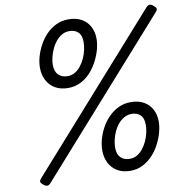

<svg xmlns="http://www.w3.org/2000/svg" viewBox="-106 -1119 1210 1241"><g transform="rotate(-10 499.5 -498.5)"><path d="M347 -578Q297 -578 261.5 -599Q226 -620 207.5 -656.5Q189 -693 189 -738Q189 -774 200 -812Q211 -850 231 -886.5Q251 -923 279.5 -952Q308 -981 344.5 -998Q381 -1015 424 -1015Q475 -1015 510 -995Q545 -975 563.5 -940Q582 -905 582 -860Q582 -826 571.5 -788Q561 -750 541 -712.5Q521 -675 493 -644.5Q465 -614 428 -596Q391 -578 347 -578ZM357 -654Q383 -654 404.5 -666.5Q426 -679 443 -700.5Q460 -722 472 -748Q484 -774 490 -801.5Q496 -829 496 -854Q496 -898 474.5 -918.5Q453 -939 417 -939Q390 -939 367.5 -926Q345 -913 327.5 -891.5Q310 -870 298.5 -844Q287 -818 280.5 -791.5Q274 -765 274 -742Q274 -699 296.5 -676.5Q319 -654 357 -654ZM125 9Q115 20 104.5 20.5Q94 21 79 9Q63 -4 62.5 -13Q62 -22 73 -34L936 -1005Q947 -1016 957.5 -1016.5Q968 -1017 982 -1005Q997 -993 998.5 -984Q1000 -975 989 -963ZM651 19Q600 19 565 -2Q530 -23 511.5 -59.5Q493 -96 493 -141Q493 -177 503.5 -215Q514 -253 534 -289.5Q554 -326 583 -355Q612 -384 648 -401Q684 -418 727 -418Q778 -418 813 -398Q848 -378 866.5 -343.5Q885 -309 885 -264Q885 -230 874.5 -191.5Q864 -153 844.5 -116Q825 -79 796.5 -48.5Q768 -18 731.5 0.5Q695 19 651 19ZM660 -58Q686 -58 707.5 -70.5Q729 -83 746 -104.5Q763 -126 775 -152Q787 -178 793 -205.5Q799 -233 799 -257Q799 -301 777.5 -321.5Q756 -342 721 -342Q693 -342 670.5 -329Q648 -316 630.5 -295Q613 -274 601.5 -248Q590 -222 584 -195.5Q578 -169 578 -145Q578 -102 600 -80Q622 -58 660 -58Z"/></g></svg>

Font: Playwrite NZ
Style: Regular
Weight: 400
Designer: Veronika Burian, José Scaglione
Foundry: TypeTogether
Version: Version 1.002